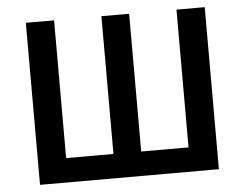

<svg xmlns="http://www.w3.org/2000/svg" viewBox="-48 -713 985 772"><g transform="rotate(-5 444.0 -327.0)"><path d="M83 0V-654H197V-98H388V-654H500V-98H691V-654H805V0Z"/></g></svg>

Font: Giro Sans Semibold
Style: Regular
Weight: 600
Designer: Paul D. Hunt
Foundry: Adobe Systems Incorporated
Version: Version 1.000;PS 1.0;hotconv 1.0.88;makeotf.lib2.5.647800